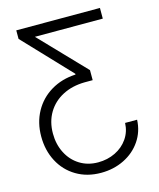

<svg xmlns="http://www.w3.org/2000/svg" viewBox="-132 -800 914 1102"><g transform="rotate(-15 325.0 -249.0)"><path d="M331.1 209Q248 209 184.6 171.1Q121.1 133.3 86.4 67.1Q51.8 1 51.8 -81.1Q51.8 -163.1 87.6 -228.3Q123.5 -293.5 187.7 -331.8Q252 -370.1 334 -374V-378.9L71.3 -656.2V-707H568.4V-643.6H165L420.9 -377V-317.4H373Q299.3 -316.4 242.2 -286.9Q185.1 -257.3 153.1 -203.9Q121.1 -150.4 121.1 -80.1Q121.1 -16.1 147.5 35.6Q173.8 87.4 221.2 116.9Q268.6 146.5 330.1 146.5Q385.7 146.5 432.4 123.8Q479 101.1 507.1 60.3Q535.2 19.5 537.1 -32.2H608.4Q605.5 37.6 568.1 92.5Q530.8 147.5 468.5 178.2Q406.2 209 331.1 209Z"/></g></svg>

Font: Pretendard GOV Light
Style: Regular
Weight: 300
Designer: Base glyphs from Inter by Rasmus Andersson; Hangeul glyphs from Noto Sans CJK(Source Han Sans) by Jang Soo-young and Kan
Foundry: Kil Hyung-jin
Version: Version 1.309